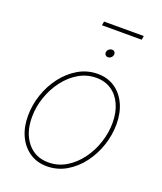

<svg xmlns="http://www.w3.org/2000/svg" viewBox="-151 -922 872 1031"><g transform="rotate(20 284.5 -406.5)"><path d="M239.7 11.2Q183.1 11.2 141.1 -17.1Q99.1 -45.4 75.9 -95Q52.7 -144.5 52.7 -209Q52.7 -271.5 73.2 -331.8Q93.8 -392.1 131.1 -440.9Q168.5 -489.7 219 -519.3Q269.5 -548.8 329.6 -548.8Q385.7 -548.8 427.5 -520.5Q469.2 -492.2 492.2 -442.6Q515.1 -393.1 515.1 -329.1Q515.1 -267.1 494.9 -206.5Q474.6 -146 437.5 -96.9Q400.4 -47.9 349.9 -18.3Q299.3 11.2 239.7 11.2ZM240.2 -11.2Q295.4 -11.2 341.6 -39.1Q387.7 -66.9 421.6 -112.8Q455.6 -158.7 474.1 -215.1Q492.7 -271.5 492.7 -328.1Q492.7 -386.7 472.9 -431.4Q453.1 -476.1 416.3 -501.2Q379.4 -526.4 329.1 -526.4Q275.9 -526.4 230 -499.8Q184.1 -473.1 149.4 -427.7Q114.7 -382.3 95 -325.9Q75.2 -269.5 75.2 -210Q75.2 -121.6 119.9 -66.4Q164.6 -11.2 240.2 -11.2ZM348.1 -651.4Q338.9 -651.4 333.3 -658.2Q327.6 -665 329.1 -674.8Q330.6 -684.1 338.6 -690.7Q346.7 -697.3 356.4 -697.3Q365.7 -697.3 371.1 -690.7Q376.5 -684.1 375 -674.8Q373.5 -665 365.7 -658.2Q357.9 -651.4 348.1 -651.4ZM490.7 -824.2 486.8 -801.8H259.8L263.7 -824.2Z"/></g></svg>

Font: Inter 17pt Thin
Style: Italic
Weight: 250
Italic angle: -9.3988°
Version: Version 4.001;git-66647c0bb